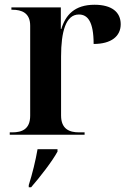

<svg xmlns="http://www.w3.org/2000/svg" viewBox="-20 -567 543 808"><path d="M21 0H336V-10H312C272 -10 237 -24 237 -81V-329C237 -434 257 -506 312 -506C349 -506 374 -476 374 -382C449 -382 488 -415 488 -465C488 -517 449 -547 378 -547C294 -547 256 -504 238 -445H236V-536H28V-526H32C71 -526 107 -513 107 -459V-80C107 -23 72 -10 32 -10H21ZM101 212V221H111C150 176 199 113 222 71V61H138C130 108 116 165 101 212Z"/></svg>

Font: Noto Serif Display SemiBold
Style: Regular
Weight: 600
Designer: Monotype Design Team
Foundry: Monotype Imaging Inc.
Version: Version 2.009